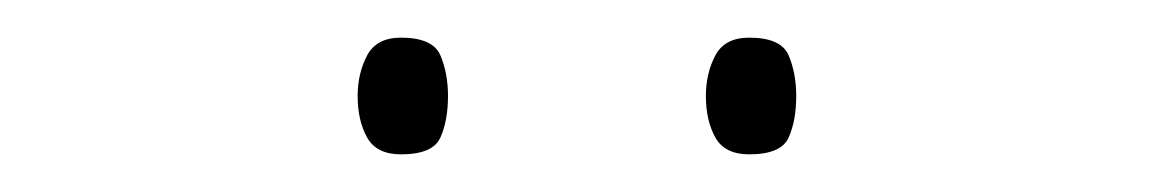

<svg xmlns="http://www.w3.org/2000/svg" viewBox="-20 -729 615 102"><path d="M170 -678Q170 -690 175 -699.5Q180 -709 193 -709Q210 -709 214 -699.5Q218 -690 218 -678Q218 -665 214 -656Q210 -647 193 -647Q180 -647 175 -656Q170 -665 170 -678ZM355 -678Q355 -690 360 -699.5Q365 -709 378 -709Q395 -709 399 -699.5Q403 -690 403 -678Q403 -665 399 -656Q395 -647 378 -647Q365 -647 360 -656Q355 -665 355 -678Z"/></svg>

Font: Noto Sans Myanmar Thin
Style: Regular
Weight: 100
Designer: Monotype Design Team
Foundry: Monotype Imaging Inc.
Version: Version 2.107; ttfautohint (v1.8.4.7-5d5b)